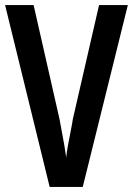

<svg xmlns="http://www.w3.org/2000/svg" viewBox="-20 -734 522 754"><path d="M482 -714 305 0H175L0 -714H112L214 -265Q216 -251 221.5 -224Q227 -197 232 -167Q237 -137 240 -116Q242 -137 247.5 -166.5Q253 -196 258.5 -223.5Q264 -251 266 -266L369 -714Z"/></svg>

Font: Noto Sans Telugu ExtraCondensed SemiBold
Style: Regular
Weight: 600
Width: 2
Designer: Jelle Bosma - Monotype Design Team
Foundry: Monotype Imaging Inc.
Version: Version 2.005; ttfautohint (v1.8.4.7-5d5b)